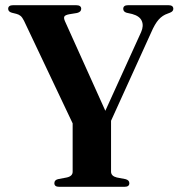

<svg xmlns="http://www.w3.org/2000/svg" viewBox="-20 -720 694 740"><path d="M478.5 -14Q478.5 0 460 0H208Q189.5 0 189.5 -14Q189.5 -26 203.5 -29.5L237.5 -36Q260 -41 260 -58V-244.5L72.5 -640Q66 -653 59.5 -658.5Q53 -664 43.5 -666.5L25.5 -671Q11.5 -675 11.5 -686Q11.5 -700 31 -700H273Q293 -700 293 -686Q293 -674 277 -670L246.5 -665Q231 -662 228 -656.2Q225 -650.5 230.5 -638L386 -293L524 -596.5Q534.5 -620.5 526.5 -639.2Q518.5 -658 489.5 -666L467.5 -671Q455 -675 455 -686Q455 -700 474 -700H629Q648 -700 648 -686Q648 -676 635 -671L626 -667.5Q606.5 -661 591.8 -644.8Q577 -628.5 562 -593.5L408 -254.5V-58.5Q408 -41.5 430 -36L464 -29.5Q478.5 -25.5 478.5 -14Z"/></svg>

Font: Fraunces 72pt S000 SemiBold
Style: Regular
Weight: 600
Version: Version 1.000; ttfautohint (v1.8.3)